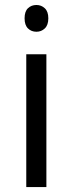

<svg xmlns="http://www.w3.org/2000/svg" viewBox="-20 -754 293 774"><path d="M167 0H85.9V-535.2H167ZM79.1 -680.2Q79.1 -708 92.8 -720.9Q106.4 -733.9 127 -733.9Q146.5 -733.9 160.6 -720.7Q174.8 -707.5 174.8 -680.2Q174.8 -652.8 160.6 -639.4Q146.5 -626 127 -626Q106.4 -626 92.8 -639.4Q79.1 -652.8 79.1 -680.2Z"/></svg>

Font: f04114697
Style: Regular
Weight: 400
Foundry: Ascender Corporation
Version: Version 1.10